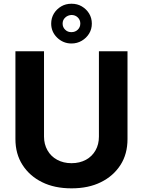

<svg xmlns="http://www.w3.org/2000/svg" viewBox="-20 -1003 769 1033"><path d="M512.2 -268.1V-727.1H666V-254.9Q666 -174.3 628.4 -115.7Q589.8 -55.7 522.9 -22.9Q456.5 10.3 364.7 10.3Q272.9 10.3 206.5 -22.9Q139.6 -55.7 101.1 -115.7Q63 -174.8 63 -254.9V-727.1H216.8V-268.1Q216.8 -227.1 235.4 -194.3Q253.9 -161.6 287.1 -143.6Q321.3 -125 364.7 -125Q408.7 -125 442.9 -143.6Q475.6 -161.6 494.1 -194.3Q512.2 -226.1 512.2 -268.1ZM364.7 -769Q319.8 -769 287.1 -800.8Q255.4 -832 255.4 -876Q255.4 -905.8 270 -930.2Q284.7 -954.1 309.6 -968.8Q333.5 -982.9 364.7 -982.9Q396 -982.9 419.9 -968.8Q444.8 -954.1 459.5 -930.2Q474.1 -905.8 474.1 -876Q474.1 -846.2 459.5 -822.3Q444.8 -798.3 419.9 -783.7Q395 -769 364.7 -769ZM364.7 -830.1Q384.8 -830.1 398.4 -843.3Q412.1 -856.4 412.1 -876.5Q412.1 -896 398.4 -909.2Q384.8 -922.4 364.7 -922.4Q344.7 -921.4 331.1 -908.7Q316.9 -896 316.9 -876Q316.9 -856.4 330.6 -843.3Q344.2 -829.6 364.7 -830.1Z"/></svg>

Font: My Font
Style: Bold
Weight: 500
Designer: Rasmus Andersson
Foundry: rsms
Version: Version 0.001